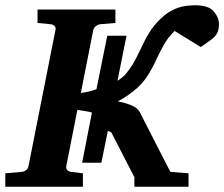

<svg xmlns="http://www.w3.org/2000/svg" viewBox="-41 -707 849 727"><path d="M788.1 -616.2Q788.1 -592.8 780 -579.3Q772 -565.9 756.6 -555.2Q741.2 -544.4 719.2 -528.8L620.1 -589.8Q594.7 -564.9 578.1 -534.9Q561.5 -504.9 547.4 -474.1Q533.2 -443.4 514.2 -415Q494.6 -385.3 462.6 -360.6Q430.7 -335.9 404.8 -323.2Q431.2 -318.4 455.6 -308.6Q480 -298.8 487.8 -283.2L604 -56.2L672.9 -50.8V0H467.8V-36.1L381.8 -203.1Q379.9 -207.5 373.5 -209.2Q367.2 -210.9 367.2 -210.9L342.8 -90.8H270L307.1 -280.8Q293.5 -284.7 276.9 -287.1Q260.3 -289.6 252 -291L210 -78.1Q208.5 -68.4 214.1 -62.7Q219.7 -57.1 228 -56.2L272.9 -50.8V0H-21V-50.8L41 -56.2Q50.3 -57.1 57.9 -62.7Q65.4 -68.4 66.9 -78.1L168.9 -592.8Q171.4 -602.5 165.8 -608.4Q160.2 -614.3 150.9 -615.2L101.1 -620.1V-670.9H396V-620.1L337.9 -615.2Q330.1 -614.3 322.3 -608.4Q314.5 -602.5 312 -592.8L265.1 -355Q277.8 -356.4 293.9 -360.1Q310.1 -363.8 324.2 -369.1L365.2 -571.8H438L403.8 -400.9Q414.6 -407.7 424.3 -416Q434.1 -424.3 437 -429.2Q459.5 -457 473.9 -485.4Q488.3 -513.7 501.5 -541.7Q514.6 -569.8 533.2 -596.9Q551.8 -624 583 -649.9Q604 -667 631.6 -677Q659.2 -687 698.2 -687Q749 -687 768.6 -663.6Q788.1 -640.1 788.1 -616.2Z"/></svg>

Font: Charis
Style: Bold Italic
Weight: 700
Italic angle: -11°
Designer: Walt Agee, Miriam Martin, Annie Olsen, Victor Gaultney, Lorna Priest, Alan Ward, Bob Hallissy, Martin Hosken, Sharon Cor
Foundry: SIL Global
Version: Version 7.000